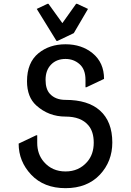

<svg xmlns="http://www.w3.org/2000/svg" viewBox="-20 -980 689 1010"><path d="M277.3 -764.6 173.3 -933.1 230 -960H234.9L308.1 -858.4L380.4 -960H385.3L442.9 -933.1L368.2 -805.7L282.2 -764.6ZM570.8 -230.5Q570.8 -130.9 505.4 -61Q438.5 9.8 324.7 9.8Q210.9 9.8 144 -61Q78.1 -130.9 78.1 -224.6L170.9 -268.6H175.8V-228.5Q175.8 -168.9 210.9 -128.4Q254.4 -78.1 324.7 -78.1Q394.5 -78.1 438.5 -128.4Q473.1 -168 473.1 -229.5Q473.1 -287.6 444.8 -320.8Q405.8 -366.7 324.7 -366.7Q235.8 -366.7 170.9 -425.3Q122.1 -469.2 122.1 -552.7Q122.1 -650.9 182.6 -700.2Q240.2 -747.1 324.7 -747.1Q409.2 -747.1 466.8 -700.2Q527.3 -650.9 527.3 -564.9L434.6 -521H429.7V-560.1Q429.7 -615.7 397.9 -643.1Q367.2 -669.9 324.7 -669.9Q277.3 -669.9 248.5 -640.1Q219.7 -610.4 219.7 -560.1Q219.7 -511.7 241.7 -487.3Q271 -454.6 324.7 -454.6Q442.9 -454.6 505.4 -398.9Q570.8 -340.8 570.8 -230.5Z"/></svg>

Font: Nova Round
Style: Book
Weight: 400
Version: Version 2.000